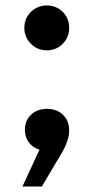

<svg xmlns="http://www.w3.org/2000/svg" viewBox="-20 -544 341 702"><path d="M69 -442Q69 -477 93 -500.5Q117 -524 151 -524Q186 -524 209.5 -500.5Q233 -477 233 -442Q233 -408 209.5 -384Q186 -360 151 -360Q117 -360 93 -384Q69 -408 69 -442ZM145 -41 152 7Q116 7 93.5 -14.5Q71 -36 71 -70Q71 -103 93.5 -124.5Q116 -146 152 -146Q188 -146 210.5 -124Q233 -102 233 -67Q233 -45 223 -19.5Q213 6 188 45L133 138H62Z"/></svg>

Font: Unbounded Variable
Style: Regular
Weight: 400
Designer: Luke Prowse, Jean-Baptiste Morizot, Fátima Lázaro, Florian Runge
Foundry: NaN
Version: Version 1.600;FEAKit 1.0